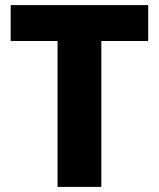

<svg xmlns="http://www.w3.org/2000/svg" viewBox="-20 -734 624 754"><path d="M378 0H206V-573H22V-714H562V-573H378Z"/></svg>

Font: Noto Sans Lao Looped ExtraBold
Style: Regular
Weight: 800
Designer: Mark Frömberg, Ben Mitchell
Foundry: The Fontpad Ltd
Version: Version 1.002; ttfautohint (v1.8.4.7-5d5b)